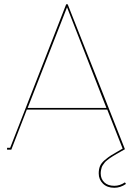

<svg xmlns="http://www.w3.org/2000/svg" viewBox="-20 -703 629 902"><path d="M294.9 -668.9 109.9 -195.8H480ZM483.9 -188H106L33.2 0H13.2V-8.8H27.8L291 -683.1H297.9L566.9 -2Q561 1.5 546.6 9.5Q532.2 17.6 527.3 20.5Q522.5 23.4 511 30.3Q499.5 37.1 495.6 40.3Q491.7 43.5 483.4 49.8Q475.1 56.2 472.2 60.3Q469.2 64.5 464.4 71Q459.5 77.6 457.8 83.3Q456.1 88.9 454.6 96.2Q453.1 103.5 453.1 111.8Q453.1 137.2 470 153.6Q486.8 169.9 517.1 169.9Q543 169.9 566.9 153.8L571.8 161.1Q545.9 179.2 517.1 179.2Q483.4 179.2 463.6 159.7Q443.8 140.1 443.8 111.8Q443.8 92.3 449.7 77.6Q455.6 63 472.4 48.8Q489.3 34.7 502.2 26.6Q515.1 18.6 545.9 1Q552.7 -2.9 556.2 -4.9Z"/></svg>

Font: Rawengulk
Style: Ultralight
Weight: 200
Version: Version 0.92